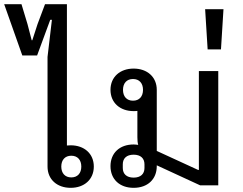

<svg xmlns="http://www.w3.org/2000/svg" viewBox="-92 -889 1167 921"><path d="M247 12C312 12 358 -28 358 -90C358 -152 312 -192 247 -192C241 -192 235 -191 229 -191V-869H124L88 -773L63 -696H60L40 -773L11 -869H-72L15 -623H86L149 -794H157L136 -616V-90C136 -28 182 12 247 12ZM250 -38C220 -38 202 -58 202 -90C202 -122 220 -142 250 -142C280 -142 298 -122 298 -90C298 -58 280 -38 250 -38Z M549 12C616 12 660 -29 660 -92V-96L868 0H955V-548H862V-74H858L660 -165V-458C660 -520 614 -560 549 -560C484 -560 438 -520 438 -458C438 -396 484 -356 549 -356C555 -356 561 -356 567 -357V-231C567 -217 568 -204 571 -194C564 -195 556 -196 549 -196C482 -196 438 -155 438 -92C438 -29 482 12 549 12ZM549 -37C515 -37 497 -55 497 -83V-101C497 -129 515 -147 549 -147C583 -147 601 -129 601 -101V-83C601 -55 583 -37 549 -37ZM546 -406C516 -406 498 -426 498 -458C498 -490 516 -510 546 -510C576 -510 594 -490 594 -458C594 -426 576 -406 546 -406Z M892 -845 904 -652H968L980 -845Z"/></svg>

Font: IBM Plex Thai Looped Text
Style: Regular
Weight: 450
Designer: Mike Abbink, Paul van der Laan, Pieter van Rosmalen, Ben Mitchell, Mark Frömberg
Foundry: Bold Monday
Version: Version 1.0